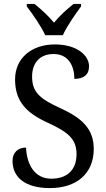

<svg xmlns="http://www.w3.org/2000/svg" viewBox="-20 -951 544 981"><path d="M211 -771H301C321 -816 366 -880 394 -918V-931H356C322 -904 283 -869 256 -835C228 -869 190 -904 156 -931H117V-918C146 -880 191 -816 211 -771ZM235 10C370 10 459 -63 459 -190C459 -294 397 -349 287 -399C179 -448 144 -483 144 -560C144 -630 184 -675 254 -675C331 -675 360 -612 360 -548C407 -548 435 -569 435 -612C435 -669 372 -724 260 -724C144 -724 57 -656 57 -545C57 -435 112 -375 224 -324C330 -275 371 -240 371 -163C371 -83 323 -38 242 -38C157 -38 117 -110 113 -197C70 -197 44 -170 44 -129C44 -46 107 10 235 10Z"/></svg>

Font: Noto Serif Georgian SemiCondensed
Style: Regular
Weight: 400
Width: 4
Designer: Monotype Design Team, Akaki Razmadze
Foundry: Google LLC
Version: Version 2.003